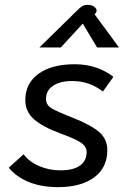

<svg xmlns="http://www.w3.org/2000/svg" viewBox="-20 -759 525 789"><path d="M16 -70 77 -125Q100 -94 141 -76.5Q182 -59 228 -59Q281 -59 308.5 -78.5Q336 -98 336 -134Q336 -156 314.5 -171.5Q293 -187 230 -210Q154 -238 119 -269.5Q84 -301 84 -347Q84 -417 138.5 -456Q193 -495 287 -495Q336 -495 377 -480.5Q418 -466 446 -443L403 -383Q372 -406 342 -416Q312 -426 276 -426Q227 -426 198 -406.5Q169 -387 169 -353Q169 -328 191 -314.5Q213 -301 277 -276Q355 -245 388 -216Q421 -187 421 -142Q421 -70 367 -30Q313 10 218 10Q150 10 98.5 -11Q47 -32 16 -70ZM296 -715Q310 -729 318.5 -734Q327 -739 340 -739Q357 -739 367 -731.5Q377 -724 377 -715Q377 -711 373 -705L369 -700L469 -564H379L320 -662L230 -564H142Z"/></svg>

Font: Niramit
Style: Italic
Weight: 400
Italic angle: -10°
Version: Version 1.000; ttfautohint (v1.6)